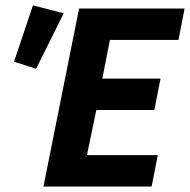

<svg xmlns="http://www.w3.org/2000/svg" viewBox="-20 -683 696 703"><path d="M139.1 0 269.5 -651.8H655.9L633.5 -536.8H382.4L354.8 -395.3H567.7L545.2 -280.3H332.7L298.3 -115H557.7L535.2 0ZM112.3 -431.3 31.3 -457 100.6 -663.4 213.3 -634.3Z"/></svg>

Font: Source Sans Variable
Style: Italic
Weight: 200
Italic angle: -11°
Designer: Paul D. Hunt
Foundry: Adobe Systems Incorporated
Version: Version 3.006;hotconv 1.0.111;makeotfexe 2.5.65597